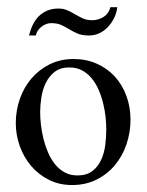

<svg xmlns="http://www.w3.org/2000/svg" viewBox="-20 -515 417 546"><path d="M351.1 -174.8Q351.1 -138.2 339.6 -104.5Q328.1 -70.8 306.6 -45.2Q285.2 -19.5 254.4 -4.2Q223.6 11.2 185.1 11.2Q148.4 11.2 118.9 -3.7Q89.4 -18.6 68.6 -43Q47.9 -67.4 36.4 -99.1Q24.9 -130.9 24.9 -165Q24.9 -200.7 36.4 -233.6Q47.9 -266.6 69.3 -291.7Q90.8 -316.9 121.1 -332Q151.4 -347.2 189 -347.2Q225.6 -347.2 255.6 -333.7Q285.6 -320.3 306.9 -296.9Q328.1 -273.4 339.6 -241.9Q351.1 -210.4 351.1 -174.8ZM282.2 -146Q282.2 -162.1 280.3 -181.6Q278.3 -201.2 273.4 -220.9Q268.6 -240.7 260.7 -259Q252.9 -277.3 241.2 -291.7Q229.5 -306.2 213.6 -314.7Q197.8 -323.2 176.8 -323.2Q151.9 -323.2 135.7 -310.8Q119.6 -298.3 110.4 -279.5Q101.1 -260.7 97.7 -238.3Q94.2 -215.8 94.2 -195.8Q94.2 -179.7 96.4 -160.2Q98.6 -140.6 103.5 -120.6Q108.4 -100.6 116.5 -81.8Q124.5 -63 136.2 -48.3Q147.9 -33.7 163.8 -24.9Q179.7 -16.1 200.2 -16.1Q226.6 -16.1 242.7 -28.6Q258.8 -41 267.6 -60.3Q276.4 -79.6 279.3 -102.5Q282.2 -125.5 282.2 -146ZM313.5 -494.6Q312 -479.5 305.2 -465.1Q298.3 -450.7 287.8 -439.2Q277.3 -427.7 263.4 -420.9Q249.5 -414.1 233.4 -414.1Q212.9 -414.1 200.2 -419.7Q187.5 -425.3 176.8 -431.9Q166 -438.5 154.5 -443.8Q143.1 -449.2 125 -449.2Q117.2 -449.2 109.9 -446Q102.5 -442.9 96.7 -438Q90.8 -433.1 86.9 -426.8Q83 -420.4 82 -414.1H62.5Q66.4 -430.2 73.2 -444.3Q80.1 -458.5 90.3 -468.8Q100.6 -479 114.5 -484.9Q128.4 -490.7 146 -490.7Q160.6 -490.7 171.9 -485.6Q183.1 -480.5 193.8 -474.1Q204.6 -467.8 215.8 -462.6Q227.1 -457.5 241.7 -457.5Q259.8 -457.5 274.7 -467Q289.6 -476.6 293.9 -494.6Z"/></svg>

Font: Scheherazade Urdu
Style: Regular
Weight: 400
Designer: SIL International
Foundry: SIL International
Version: Version 1.005 (build 117/117)